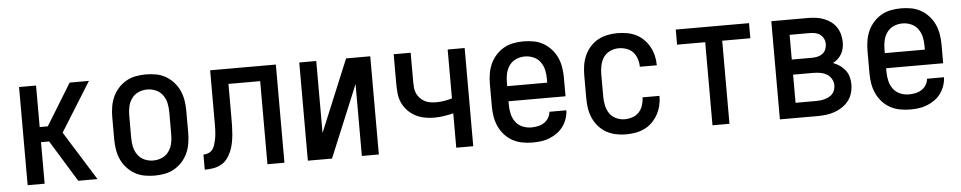

<svg xmlns="http://www.w3.org/2000/svg" viewBox="-36 -767 5071 1013"><g transform="rotate(-5 2500.0 -260.0)"><path d="M78 0V-520H168V-300H211L346 -520H448L286 -260L448 0H346L211 -220H168V0Z M750 8Q723 8 696 3Q669 -2 645.5 -15.5Q622 -29 603.5 -49.5Q585 -70 574 -94.5Q563 -119 558.5 -146Q554 -173 554 -200V-320Q554 -347 558.5 -374Q563 -401 574 -425.5Q585 -450 603.5 -470.5Q622 -491 645.5 -504.5Q669 -518 696 -523Q723 -528 750 -528Q777 -528 804 -523Q831 -518 854.5 -504.5Q878 -491 896.5 -470.5Q915 -450 926 -425.5Q937 -401 941.5 -374Q946 -347 946 -320V-200Q946 -173 941.5 -146Q937 -119 926 -94.5Q915 -70 896.5 -49.5Q878 -29 854.5 -15.5Q831 -2 804 3Q777 8 750 8ZM750 -72Q774 -72 796 -81.5Q818 -91 832 -110.5Q846 -130 851 -153Q856 -176 856 -200V-320Q856 -344 851 -367Q846 -390 832 -409.5Q818 -429 796 -438.5Q774 -448 750 -448Q726 -448 704 -438.5Q682 -429 668 -409.5Q654 -390 649 -367Q644 -344 644 -320V-200Q644 -176 649 -153Q654 -130 668 -110.5Q682 -91 704 -81.5Q726 -72 750 -72Z M1016 0V-80Q1029 -80 1042 -85Q1055 -90 1063.5 -100.5Q1072 -111 1076 -124.5Q1080 -138 1083 -151Q1086 -164 1087.5 -178Q1089 -192 1089.5 -205.5Q1090 -219 1090 -232.5Q1090 -246 1090 -260V-520H1438V0H1348V-440H1180V-261Q1180 -238 1179.5 -216Q1179 -194 1177 -171.5Q1175 -149 1170.5 -127Q1166 -105 1157.5 -84.5Q1149 -64 1135.5 -46Q1122 -28 1102 -17.5Q1082 -7 1060 -3.5Q1038 0 1016 0Z M1562 0V-520H1652V-139L1810 -520H1938V0H1848V-381L1690 0Z M2348 0V-182Q2323 -176 2297.5 -172Q2272 -168 2246 -168Q2220 -168 2194.5 -173Q2169 -178 2146.5 -190Q2124 -202 2106 -221Q2088 -240 2077.5 -263.5Q2067 -287 2064.5 -313Q2062 -339 2062 -364V-520H2152V-364Q2152 -349 2153.5 -333.5Q2155 -318 2161.5 -304Q2168 -290 2179 -278.5Q2190 -267 2203.5 -260Q2217 -253 2232.5 -250.5Q2248 -248 2264 -248Q2285 -248 2306 -251.5Q2327 -255 2348 -261V-520H2438V0Z M2752 8Q2725 8 2698 3Q2671 -2 2647 -15Q2623 -28 2604.5 -48.5Q2586 -69 2574.5 -94Q2563 -119 2558.5 -146Q2554 -173 2554 -200V-320Q2554 -347 2558.5 -374Q2563 -401 2574 -425.5Q2585 -450 2603.5 -470.5Q2622 -491 2645.5 -504.5Q2669 -518 2696 -523Q2723 -528 2750 -528Q2777 -528 2804 -523Q2831 -518 2854.5 -504.5Q2878 -491 2896.5 -470.5Q2915 -450 2926 -425.5Q2937 -401 2941.5 -374Q2946 -347 2946 -320V-220H2644V-200Q2644 -176 2649.5 -152.5Q2655 -129 2669 -110Q2683 -91 2705.5 -81.5Q2728 -72 2752 -72Q2769 -72 2786.5 -75.5Q2804 -79 2819 -88.5Q2834 -98 2843.5 -113.5Q2853 -129 2854 -146H2944Q2943 -123 2935.5 -101Q2928 -79 2914.5 -60.5Q2901 -42 2882 -28.5Q2863 -15 2842 -6.5Q2821 2 2798 5Q2775 8 2752 8ZM2856 -300V-320Q2856 -344 2851 -367Q2846 -390 2832 -409.5Q2818 -429 2796 -438.5Q2774 -448 2750 -448Q2726 -448 2704 -438.5Q2682 -429 2668 -409.5Q2654 -390 2649 -367Q2644 -344 2644 -320V-300Z M3247 8Q3220 8 3193.5 2.5Q3167 -3 3143.5 -16Q3120 -29 3102 -49.5Q3084 -70 3073 -95Q3062 -120 3058 -146.5Q3054 -173 3054 -200V-320Q3054 -347 3058 -373.5Q3062 -400 3073 -425Q3084 -450 3102 -470.5Q3120 -491 3143.5 -504Q3167 -517 3193.5 -522.5Q3220 -528 3247 -528Q3273 -528 3298 -523.5Q3323 -519 3345.5 -508Q3368 -497 3386 -479Q3404 -461 3416 -439Q3428 -417 3434 -392.5Q3440 -368 3440 -342V-341H3350V-342Q3350 -362 3343.5 -382.5Q3337 -403 3323 -418.5Q3309 -434 3288.5 -441Q3268 -448 3247 -448Q3224 -448 3202 -438Q3180 -428 3167 -409Q3154 -390 3149 -366.5Q3144 -343 3144 -320V-200Q3144 -177 3149 -153.5Q3154 -130 3167 -111Q3180 -92 3202 -82Q3224 -72 3247 -72Q3268 -72 3288.5 -79Q3309 -86 3323 -101.5Q3337 -117 3343.5 -137.5Q3350 -158 3350 -178V-179H3440V-178Q3440 -152 3434 -127.5Q3428 -103 3416 -81Q3404 -59 3386 -41Q3368 -23 3345.5 -12Q3323 -1 3298 3.5Q3273 8 3247 8Z M3705 0V-440H3556V-520H3944V-440H3795V0Z M4062 0V-520H4258Q4279 -520 4300 -517Q4321 -514 4340.5 -506.5Q4360 -499 4377 -486.5Q4394 -474 4405.5 -456.5Q4417 -439 4422.5 -418.5Q4428 -398 4428 -377Q4428 -361 4424.5 -345Q4421 -329 4413 -315Q4405 -301 4393 -290Q4381 -279 4367 -272Q4386 -265 4402.5 -253.5Q4419 -242 4431 -226.5Q4443 -211 4448.5 -191.5Q4454 -172 4454 -152Q4454 -129 4447.5 -106Q4441 -83 4426.5 -64.5Q4412 -46 4392 -33Q4372 -20 4350 -12.5Q4328 -5 4304.5 -2.5Q4281 0 4258 0ZM4152 -309H4258Q4273 -309 4287.5 -312Q4302 -315 4314 -323.5Q4326 -332 4332 -346Q4338 -360 4338 -375Q4338 -390 4331.5 -403.5Q4325 -417 4313.5 -425.5Q4302 -434 4287.5 -437Q4273 -440 4258 -440H4152ZM4152 -80H4258Q4270 -80 4282 -81Q4294 -82 4306 -85.5Q4318 -89 4329 -94.5Q4340 -100 4348 -109Q4356 -118 4360 -130Q4364 -142 4364 -154Q4364 -172 4354.5 -188.5Q4345 -205 4329 -214Q4313 -223 4294.5 -226Q4276 -229 4258 -229H4152Z M4752 8Q4725 8 4698 3Q4671 -2 4647 -15Q4623 -28 4604.5 -48.5Q4586 -69 4574.5 -94Q4563 -119 4558.5 -146Q4554 -173 4554 -200V-320Q4554 -347 4558.5 -374Q4563 -401 4574 -425.5Q4585 -450 4603.5 -470.5Q4622 -491 4645.5 -504.5Q4669 -518 4696 -523Q4723 -528 4750 -528Q4777 -528 4804 -523Q4831 -518 4854.5 -504.5Q4878 -491 4896.5 -470.5Q4915 -450 4926 -425.5Q4937 -401 4941.5 -374Q4946 -347 4946 -320V-220H4644V-200Q4644 -176 4649.5 -152.5Q4655 -129 4669 -110Q4683 -91 4705.5 -81.5Q4728 -72 4752 -72Q4769 -72 4786.5 -75.5Q4804 -79 4819 -88.5Q4834 -98 4843.5 -113.5Q4853 -129 4854 -146H4944Q4943 -123 4935.5 -101Q4928 -79 4914.5 -60.5Q4901 -42 4882 -28.5Q4863 -15 4842 -6.5Q4821 2 4798 5Q4775 8 4752 8ZM4856 -300V-320Q4856 -344 4851 -367Q4846 -390 4832 -409.5Q4818 -429 4796 -438.5Q4774 -448 4750 -448Q4726 -448 4704 -438.5Q4682 -429 4668 -409.5Q4654 -390 4649 -367Q4644 -344 4644 -320V-300Z"/></g></svg>

Font: Iosevka SS10 Medium
Style: Regular
Weight: 500
Monospace: yes
Designer: Belleve Invis
Foundry: Belleve Invis
Version: Version 28.0.6; ttfautohint (v1.8.4)